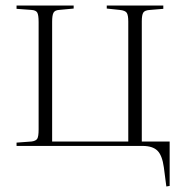

<svg xmlns="http://www.w3.org/2000/svg" viewBox="-20 -529 665 696"><path d="M583 147 574 78Q568 34 550.5 17Q533 0 497 0H40V-12L94 -16Q110 -18 115 -26Q120 -34 120 -60V-449Q120 -475 115 -483.5Q110 -492 94 -493L40 -497V-509H247V-498L194 -493Q179 -492 174 -483Q169 -474 169 -450V-16H445V-451Q445 -474 439.5 -482.5Q434 -491 414 -493L367 -498V-509H572V-497L524 -493Q505 -492 499.5 -483.5Q494 -475 494 -452V-16H595V145Z"/></svg>

Font: Display Extralight
Style: Regular
Weight: 200
Designer: Latin by Veronika Burian and Jose Scaglione. Greek by Irene Vlachou. Cyrillic by Vera Evstafieva.
Foundry: TypeTogether
Version: Version 3.002